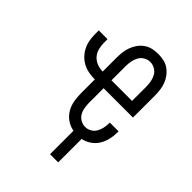

<svg xmlns="http://www.w3.org/2000/svg" viewBox="-199 -632 897 897"><g transform="rotate(45 250.0 -183.5)"><path d="M290 161V6Q266 2 245.5 -12Q225 -26 212.5 -47Q200 -68 195.5 -92Q191 -116 191 -140V-234Q171 -234 151 -237.5Q131 -241 113 -250.5Q95 -260 81 -274.5Q67 -289 58 -307Q49 -325 45.5 -345Q42 -365 42 -385V-409H100V-385Q100 -366 105 -347Q110 -328 122.5 -314Q135 -300 153.5 -293Q172 -286 191 -286V-380Q191 -398 193.5 -416.5Q196 -435 202.5 -452Q209 -469 220 -484Q231 -499 246.5 -509.5Q262 -520 280 -524Q298 -528 317 -528Q335 -528 353.5 -524Q372 -520 387 -509.5Q402 -499 413.5 -484Q425 -469 431.5 -452Q438 -435 440.5 -416.5Q443 -398 443 -380V-234H249V-140Q249 -124 251.5 -107.5Q254 -91 262 -76.5Q270 -62 284.5 -53.5Q299 -45 316 -45Q332 -45 346 -53Q360 -61 368 -74.5Q376 -88 379.5 -104Q383 -120 383 -136V-141H441V-133Q441 -110 435.5 -87Q430 -64 418 -44.5Q406 -25 386 -11.5Q366 2 344 6V161ZM249 -286H385V-380Q385 -396 382 -412.5Q379 -429 371 -443.5Q363 -458 348 -466.5Q333 -475 317 -475Q300 -475 285.5 -466.5Q271 -458 263 -443.5Q255 -429 252 -412.5Q249 -396 249 -380Z"/></g></svg>

Font: Iosevka Fixed SS04 Light
Style: Regular
Weight: 300
Monospace: yes
Designer: Belleve Invis
Foundry: Belleve Invis
Version: Version 32.5.0